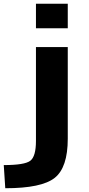

<svg xmlns="http://www.w3.org/2000/svg" viewBox="-54 -770 471 1020"><path d="M137 -21V-520H306V-33Q306 120 236.5 175Q167 230 -26 230L-34 107Q77 107 107 84Q137 61 137 -21ZM137 -620V-750H306V-620Z"/></svg>

Font: Mplus 1p ExtraBold
Style: Regular
Weight: 800
Version: Version 1.061